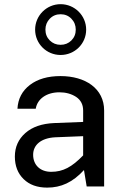

<svg xmlns="http://www.w3.org/2000/svg" viewBox="-20 -876 592 902"><path d="M264.6 -856.4C198.7 -856.4 145 -802.7 145 -736.8C145 -670.4 198.7 -617.7 264.6 -617.7C331.1 -617.7 384.8 -670.4 384.8 -736.8C384.8 -802.7 331.1 -856.4 264.6 -856.4ZM264.6 -809.1C284.7 -809.1 301.8 -802.2 315.4 -788.1C329.1 -773.9 335.9 -756.8 335.9 -736.8C335.9 -716.8 329.1 -699.7 315.4 -686C301.8 -672.4 284.7 -665.5 264.6 -665.5C244.6 -665.5 227.5 -672.4 213.9 -686C200.2 -699.7 193.4 -716.8 193.4 -736.8C193.4 -756.8 200.2 -773.9 213.9 -788.1C227.5 -802.2 244.6 -809.1 264.6 -809.1ZM469.2 -356.9C469.2 -460 381.3 -518.6 264.2 -518.6C205.1 -518.6 157.2 -504.9 120.6 -477.1C84 -449.2 64.5 -411.6 62 -365.2H147.9C155.3 -411.6 199.2 -442.4 259.3 -442.4C289.1 -442.4 315.4 -435.1 337.4 -420.9C359.4 -406.2 370.6 -384.8 370.6 -356.9V-303.2L234.9 -297.9C176.8 -295.4 131.8 -279.8 99.1 -251C66.4 -222.2 49.8 -185.1 49.8 -140.6C49.8 -96.7 63.5 -61.5 90.8 -34.7C118.2 -7.8 155.3 5.4 201.7 5.4C266.6 5.4 321.3 -19 374.5 -77.1L387.2 0H469.2ZM135.7 -148.9C135.7 -195.3 172.9 -227.5 239.3 -231L370.6 -236.3V-146C317.9 -91.3 275.9 -68.8 220.7 -68.8C168 -68.8 135.7 -101.6 135.7 -148.9Z"/></svg>

Font: Estedad Medium
Style: Regular
Weight: 500
Designer: Amin Abedi
Version: Version 7.3